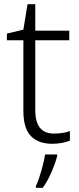

<svg xmlns="http://www.w3.org/2000/svg" viewBox="-20 -679 380 920"><path d="M238 -39Q260 -39 280 -42Q300 -45 315 -51V-5Q300 1 278 5.5Q256 10 231 10Q164 10 128 -27Q92 -64 92 -148V-486H13V-518L92 -537L112 -659H149V-532H312V-486H149V-151Q149 -39 238 -39ZM254 68Q246 101 227.5 144Q209 187 185 221H152V212Q160 196 169 168.5Q178 141 185.5 111.5Q193 82 196 61H254Z"/></svg>

Font: Noto Sans Arabic UI Lt
Style: Regular
Weight: 300
Designer: Monotype Design Team, Nadine Chahine and Nizar Qandah
Foundry: Monotype Imaging Inc.
Version: Version 2.010; ttfautohint (v1.8.4.7-5d5b)